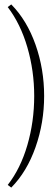

<svg xmlns="http://www.w3.org/2000/svg" viewBox="-20 -675 250 870"><path d="M15 163Q73 89 104 -17.5Q135 -124 135 -240Q135 -354 104 -460.5Q73 -567 15 -643L31 -655Q102 -583 141 -472.5Q180 -362 180 -240Q180 -119 141 -8Q102 103 31 175Z"/></svg>

Font: Glametrix
Style: Light
Weight: 300
Designer: gluk
Foundry: gluk
Version: Version 0.40